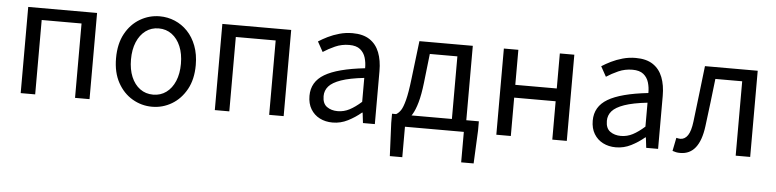

<svg xmlns="http://www.w3.org/2000/svg" viewBox="-45 -786 4874 1206"><g transform="rotate(5 2392.0 -182.5)"><path d="M92.1 0V-543.4H526.2V0H434.8V-469H183.5V0Z M921.1 13.4Q854.6 13.4 797 -20.3Q739.4 -54 704.5 -117.6Q669.6 -181.2 669.6 -271Q669.6 -361.9 704.5 -425.7Q739.4 -489.4 797 -523.1Q854.6 -556.8 921.1 -556.8Q970.9 -556.8 1016.3 -537.7Q1061.7 -518.6 1096.8 -481.9Q1131.8 -445.3 1152 -392.1Q1172.3 -338.9 1172.3 -271Q1172.3 -181.2 1137.1 -117.6Q1101.8 -54 1044.7 -20.3Q987.7 13.4 921.1 13.4ZM921.1 -62.9Q968.2 -62.9 1003.7 -88.9Q1039.2 -114.9 1059 -161.8Q1078.7 -208.7 1078.7 -271Q1078.7 -333.8 1059 -380.8Q1039.2 -427.8 1003.7 -454.2Q968.2 -480.5 921.1 -480.5Q874.1 -480.5 838.6 -454.2Q803.1 -427.8 783.4 -380.8Q763.8 -333.8 763.8 -271Q763.8 -208.7 783.4 -161.8Q803.1 -114.9 838.6 -88.9Q874.1 -62.9 921.1 -62.9Z M1316.1 0V-543.4H1750.2V0H1658.8V-469H1407.5V0Z M2059.2 13.4Q2013.9 13.4 1978.1 -4.9Q1942.2 -23.2 1921.4 -57.9Q1900.6 -92.5 1900.6 -141.3Q1900.6 -230.1 1980.5 -277.5Q2060.3 -325 2233.7 -344.2Q2234.1 -379.4 2224.8 -410.5Q2215.5 -441.7 2191.2 -461.5Q2166.9 -481.3 2122 -481.3Q2074.6 -481.3 2033.1 -462.8Q1991.7 -444.3 1959 -422.7L1923.9 -486Q1949 -502.3 1981.8 -518.5Q2014.6 -534.7 2053.9 -545.7Q2093.1 -556.8 2136.5 -556.8Q2203.2 -556.8 2244.8 -529.1Q2286.3 -501.4 2305.7 -451.5Q2325.1 -401.6 2325.1 -334V0H2250.2L2242.5 -64.9H2238.7Q2200.6 -32.7 2155.3 -9.7Q2109.9 13.4 2059.2 13.4ZM2084.8 -60.6Q2124 -60.6 2159.3 -79Q2194.5 -97.4 2233.7 -132.4V-283.2Q2142.7 -273.1 2088.8 -254.3Q2035 -235.5 2012 -209.1Q1989.1 -182.6 1989.1 -147.4Q1989.1 -100.4 2016.9 -80.5Q2044.6 -60.6 2084.8 -60.6Z M2515 0V192.1H2436.4L2427 -16.5V-74.3H2974.5V-16.5L2964.8 192.1H2886.2V0ZM2804.5 -27.6V-469H2630.7L2609.8 -285.3Q2601.2 -210 2587.1 -160.5Q2573.1 -111 2555.1 -81.9Q2537.2 -52.8 2516.6 -39.1Q2496 -25.4 2474.5 -20.8L2453 -74.3Q2468.8 -83 2482 -102.5Q2495.1 -122 2507.2 -168.5Q2519.4 -214.9 2529.6 -302.5L2558.6 -543.4H2895.3V-27.6Z M3091.1 0V-543.4H3182.5V-322.5H3444V-543.4H3535.4V0H3444V-241.9H3182.5V0Z M3845.2 13.4Q3799.9 13.4 3764.1 -4.9Q3728.2 -23.2 3707.4 -57.9Q3686.6 -92.5 3686.6 -141.3Q3686.6 -230.1 3766.5 -277.5Q3846.3 -325 4019.7 -344.2Q4020.1 -379.4 4010.8 -410.5Q4001.5 -441.7 3977.2 -461.5Q3952.9 -481.3 3908 -481.3Q3860.6 -481.3 3819.1 -462.8Q3777.7 -444.3 3745 -422.7L3709.9 -486Q3735 -502.3 3767.8 -518.5Q3800.6 -534.7 3839.9 -545.7Q3879.1 -556.8 3922.5 -556.8Q3989.2 -556.8 4030.8 -529.1Q4072.3 -501.4 4091.7 -451.5Q4111.1 -401.6 4111.1 -334V0H4036.2L4028.5 -64.9H4024.7Q3986.6 -32.7 3941.3 -9.7Q3895.9 13.4 3845.2 13.4ZM3870.8 -60.6Q3910 -60.6 3945.3 -79Q3980.5 -97.4 4019.7 -132.4V-283.2Q3928.7 -273.1 3874.8 -254.3Q3821 -235.5 3798 -209.1Q3775.1 -182.6 3775.1 -147.4Q3775.1 -100.4 3802.9 -80.5Q3830.6 -60.6 3870.8 -60.6Z M4251.8 13.4Q4236.6 13.4 4225.3 11.1Q4214 8.8 4202.5 4.7L4219.3 -79.1Q4225.1 -78.1 4230.9 -76.6Q4236.6 -75.1 4244 -75.1Q4273.1 -75.1 4291.7 -102.9Q4310.2 -130.6 4317.4 -190.5Q4328.4 -279 4338.5 -367.2Q4348.5 -455.5 4359.1 -543.4H4691.7V0H4600.3V-469H4431.2Q4422.3 -393.4 4413.6 -318.5Q4404.9 -243.6 4394.7 -167.3Q4383.1 -77.2 4347.4 -31.9Q4311.7 13.4 4251.8 13.4Z"/></g></svg>

Font: Noto Sans SC Thin
Style: Regular
Weight: 100
Designer: Ryoko NISHIZUKA 西塚涼子 (kana, bopomofo & ideographs); Paul D. Hunt (Latin, Greek & Cyrillic); Sandoll Communications 산돌커뮤니
Foundry: Adobe
Version: Version 2.004-H2;hotconv 1.0.118;makeotfexe 2.5.65603